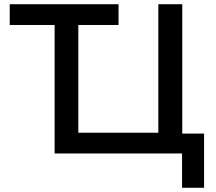

<svg xmlns="http://www.w3.org/2000/svg" viewBox="-20 -725 1020 907"><path d="M840 162V0H238V-607H26V-705H540V-607H350V-98H728V-705H841V-94H944V162Z"/></svg>

Font: Nunito Sans 7pt SemiBold
Style: Regular
Weight: 600
Designer: Vernon Adams
Foundry: Vernon Adams
Version: Version 3.101;gftools[0.9.27]